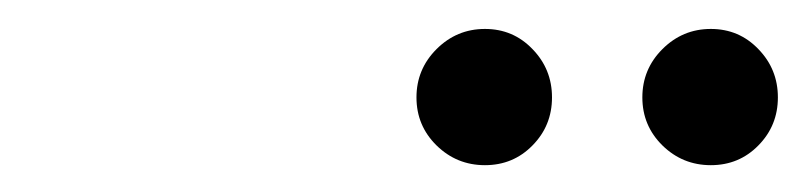

<svg xmlns="http://www.w3.org/2000/svg" viewBox="-20 -962 571 136"><path d="M483.5 -845Q463.5 -845 449.2 -859Q435 -873 435 -893Q435 -913 449.2 -927.2Q463.5 -941.5 483.5 -941.5Q503.5 -941.5 517.2 -927.2Q531 -913 531 -893Q531 -873 517.2 -859Q503.5 -845 483.5 -845ZM323.5 -845Q303.5 -845 289.2 -859Q275 -873 275 -893Q275 -913 289.2 -927.2Q303.5 -941.5 323.5 -941.5Q343.5 -941.5 357.2 -927.2Q371 -913 371 -893Q371 -873 357.2 -859Q343.5 -845 323.5 -845Z"/></svg>

Font: Bodoni Moda SC 11pt
Style: Italic
Weight: 400
Italic angle: -13°
Version: Version 2.005